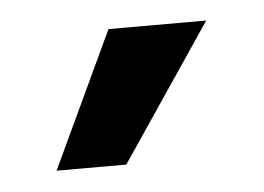

<svg xmlns="http://www.w3.org/2000/svg" viewBox="-28 -742 309 225"><g transform="rotate(-5 126.5 -630.0)"><path d="M113 -550H31L106 -710H221Z"/></g></svg>

Font: Mukta Malar SemiBold
Style: Regular
Weight: 600
Designer: Aadarsh Rajan, Girish Dalvi, Yashodeep Gholap
Foundry: Ek Type
Version: Version 2.538;PS 1.000;hotconv 16.6.51;makeotf.lib2.5.65220;